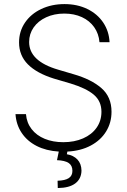

<svg xmlns="http://www.w3.org/2000/svg" viewBox="-20 -738 628 949"><path d="M297.9 -670.9Q248 -670.9 208.3 -652.6Q168.5 -634.3 146.2 -602.3Q124 -570.3 124 -530.3Q124 -435.5 267.6 -393.6L343.8 -371.1Q430.7 -346.2 481 -302.7Q531.2 -259.3 531.2 -185.5Q531.2 -131.8 504.6 -88.4Q478 -44.9 428.7 -18.6Q379.4 7.8 313 11.2L310.5 24.4Q343.3 29.8 362.8 50.5Q382.3 71.3 382.8 105.5Q381.8 146 352.1 168.5Q322.3 190.9 265.6 191.4L264.6 155.3Q301.3 154.3 319.6 142.6Q337.9 130.9 337.9 106.4Q337.9 80.1 319.3 67.6Q300.8 55.2 261.7 53.7L270.5 11.2Q208 7.3 161.1 -16.6Q114.3 -40.5 87.2 -81.1Q60.1 -121.6 56.6 -173.8H108.4Q111.8 -131.3 136.2 -99.9Q160.6 -68.4 201.2 -51.8Q241.7 -35.2 293 -35.2Q347.7 -35.2 390.6 -54Q433.6 -72.8 457.5 -106.9Q481.4 -141.1 481.4 -185.5Q481.4 -237.8 443.8 -269.8Q406.2 -301.8 329.1 -325.2L246.1 -349.6Q161.6 -376 117.9 -419.9Q74.2 -463.9 74.2 -528.3Q74.2 -583 103.5 -626.2Q132.8 -669.4 184.1 -693.6Q235.4 -717.8 298.8 -717.8Q361.8 -717.8 411.6 -693.6Q461.4 -669.4 490.2 -626.5Q519 -583.5 521.5 -529.3H471.7Q468.3 -571.3 445.6 -603.5Q422.9 -635.7 384.8 -653.3Q346.7 -670.9 297.9 -670.9Z"/></svg>

Font: Pretendard JP ExtraLight
Style: Regular
Weight: 200
Designer: Base glyphs from Inter by Rasmus Andersson; Hangeul glyphs from Noto Sans CJK(Source Han Sans) by Jang Soo-young and Kan
Foundry: Kil Hyung-jin
Version: Version 1.309